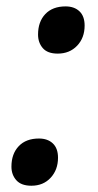

<svg xmlns="http://www.w3.org/2000/svg" viewBox="-20 -572 309 606"><path d="M100.1 -462.9Q100.1 -503.4 123 -527.6Q146 -551.8 187 -551.8Q214.4 -551.8 230.7 -536.4Q247.1 -521 247.1 -491.2Q247.1 -452.6 223.4 -427.7Q199.7 -402.8 162.1 -402.8Q129.9 -402.8 115 -420.2Q100.1 -437.5 100.1 -462.9ZM16.1 -45.9Q16.1 -86.4 39.1 -110.6Q62 -134.8 103 -134.8Q130.4 -134.8 146.7 -119.4Q163.1 -104 163.1 -74.2Q163.1 -36.1 139.9 -11Q116.7 14.2 79.1 14.2Q46.9 14.2 31.5 -3.2Q16.1 -20.5 16.1 -45.9Z"/></svg>

Font: Open Sans Semibold
Style: Italic
Weight: 600
Italic angle: -12°
Foundry: Ascender Corporation
Version: Version 1.10